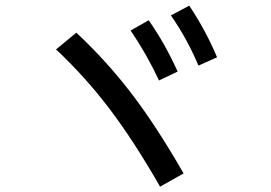

<svg xmlns="http://www.w3.org/2000/svg" viewBox="-20 -747 978 694"><path d="M182.6 -568.4 255.9 -628.9Q366.2 -525.9 456.8 -407Q547.4 -288.1 643.6 -120.1L558.6 -72.3Q464.4 -236.8 376.5 -352.8Q288.6 -468.8 182.6 -568.4ZM452.1 -636.7 517.6 -673.8Q549.8 -627 574.5 -583Q599.1 -539.1 622.1 -488.3L554.7 -456.1Q511.2 -549.8 452.1 -636.7ZM597.7 -691.4 664.1 -726.6Q695.8 -678.7 719.7 -634Q743.7 -589.4 764.6 -540L697.3 -509.8Q676.3 -559.6 652.3 -603.3Q628.4 -647 597.7 -691.4Z"/></svg>

Font: Pretendard Medium
Style: Regular
Weight: 500
Designer: Base glyphs from Inter by Rasmus Andersson; Hangeul glyphs from Noto Sans CJK(Source Han Sans) by Jang Soo-young and Kan
Foundry: Kil Hyung-jin
Version: Version 1.309